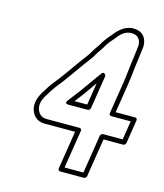

<svg xmlns="http://www.w3.org/2000/svg" viewBox="-117 -814 825 965"><g transform="rotate(15 296.0 -331.0)"><path d="M354.5 -284 382.2 -459C382.2 -459 373.1 -482.7 360 -465.4C324.5 -418.7 291.6 -366.8 255.4 -321.8C255.2 -321.5 254.9 -321.1 254.8 -320.8C247.3 -310 238.5 -301.4 230.7 -289.6C230.7 -289.6 216.8 -271.5 239 -271.5H340C346.8 -271.5 353.4 -277.2 354.5 -284ZM331.5 -296.5H265.5C267.8 -299.4 270.7 -303 274.7 -308.7C300.7 -341.3 325.2 -377.2 349.7 -411.8ZM495 -578C488 -533.7 486.1 -496.3 478.8 -450L452.5 -284C451.3 -276.4 457.6 -271.5 463 -271.5H564.5L549 -173.5H447.5C439.9 -173.5 433.8 -166.4 433 -161L401.4 38.5H303.4L335 -161C336.2 -168.6 329.8 -173.5 324.5 -173.5H152.5C123.2 -173.5 107.8 -192.7 102.4 -213.8C97.1 -234.2 101.5 -256.7 117.2 -282.8C132.3 -306.8 144.4 -327.5 159.2 -346C179.4 -369.5 200 -399.5 218 -423.9L236.2 -449.9C253.3 -473 269.1 -496.7 285.4 -517.2C302.1 -537.4 312.6 -561.7 325 -577.3C325.3 -577.6 325.6 -578.1 325.8 -578.4L334.7 -591.9C338.5 -597.2 341.1 -602.3 342.7 -605.6C353.1 -622.1 366.9 -639.5 379.1 -652.2C379.5 -652.7 380.1 -653.4 380.4 -653.8C402 -683.4 430.4 -710.4 474.3 -697.9C495 -692 508.3 -666.7 502.1 -635.2C499.5 -619 497.6 -594.2 495 -578ZM520 -578C522.8 -595.5 524.9 -621.4 527 -634.8C534.7 -674 519.1 -712.2 484.7 -722.1C426.5 -738.6 385.8 -700.1 361.3 -667.1C347.4 -652.4 331.8 -632.5 321.1 -615.2C320.8 -614.8 320.4 -614 320.1 -613.4C318.4 -609.6 316.7 -606.6 315 -604.4C314.9 -604.2 314.6 -603.9 314.4 -603.6L305.6 -590.2C290.5 -570.8 279.6 -546.6 266.6 -530.8C248.6 -508.2 233.5 -485.4 216.3 -462.1L198.2 -436.1C180.1 -411.7 159.8 -382.3 140.6 -360C123.1 -338.1 111.3 -317.4 96.1 -293.2C77.3 -261.9 70.7 -231.8 77.8 -204.2C84.7 -177 106.6 -148.5 148.5 -148.5H308L276.4 51C275.6 56.4 279.4 63.5 286.9 63.5H409.9C415.3 63.5 423.2 58.6 424.4 51L456 -148.5H557.5C562.9 -148.5 570.8 -153.4 572 -161L591.5 -284C592.3 -289.4 588.5 -296.5 581 -296.5H479.5L503.8 -450C511.3 -497.8 513.3 -535.3 520 -578Z"/></g></svg>

Font: Tape
Style: Regular
Weight: 500
Foundry: Cannot Into Space Fonts
Version: Version 0.97